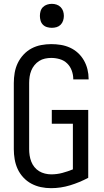

<svg xmlns="http://www.w3.org/2000/svg" viewBox="-20 -973 540 1001"><path d="M246 8Q297 8 346 -7Q395 -22 440 -46V-400H250V-328H360V-90Q333 -79 305 -71.5Q277 -64 247 -64Q231 -64 214.5 -68Q198 -72 184 -80.5Q170 -89 159.5 -102Q149 -115 143 -130.5Q137 -146 134.5 -162.5Q132 -179 132 -195V-540Q132 -557 134.5 -573.5Q137 -590 143 -605Q149 -620 159.5 -633Q170 -646 184 -655Q198 -664 214.5 -667.5Q231 -671 247 -671Q270 -671 292 -664.5Q314 -658 330 -642.5Q346 -627 354 -605Q362 -583 362 -561Q362 -560 362 -559.5Q362 -559 362 -559H442Q442 -560 442 -560.5Q442 -561 442 -562Q442 -587 436 -611.5Q430 -636 417.5 -658Q405 -680 386.5 -697Q368 -714 345 -724.5Q322 -735 297 -739Q272 -743 247 -743Q221 -743 194.5 -738Q168 -733 144.5 -720.5Q121 -708 102.5 -688Q84 -668 72.5 -644Q61 -620 56.5 -593.5Q52 -567 52 -540V-195Q52 -169 56.5 -142.5Q61 -116 72 -92Q83 -68 101.5 -48Q120 -28 143.5 -15.5Q167 -3 193 2.5Q219 8 246 8ZM250 -828Q263 -828 275 -831.5Q287 -835 296 -844Q305 -853 309 -865.5Q313 -878 313 -890Q313 -903 309 -915Q305 -927 296 -936Q287 -945 275 -949Q263 -953 250 -953Q238 -953 225.5 -949Q213 -945 204 -936Q195 -927 191.5 -915Q188 -903 188 -890Q188 -878 191.5 -865.5Q195 -853 204 -844Q213 -835 225.5 -831.5Q238 -828 250 -828Z"/></svg>

Font: Iosevka SS09
Style: Regular
Weight: 400
Monospace: yes
Designer: Belleve Invis
Foundry: Belleve Invis
Version: Version 5.2.1; ttfautohint (v1.8.3)